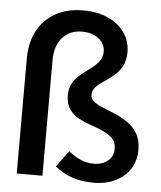

<svg xmlns="http://www.w3.org/2000/svg" viewBox="-53 -783 706 841"><g transform="rotate(5 300.0 -363.0)"><path d="M390 11Q337 11 296 -3Q255 -17 219 -46L272 -117Q299 -95 326 -83.5Q353 -72 383 -72Q421 -72 445 -92Q469 -112 469 -145Q469 -174 452.5 -190.5Q436 -207 410.5 -218.5Q385 -230 356.5 -239.5Q328 -249 302 -263Q276 -277 260 -300.5Q244 -324 244 -361Q244 -394 258 -416.5Q272 -439 293 -456Q314 -473 335 -488.5Q356 -504 370 -521.5Q384 -539 384 -564Q384 -599 355.5 -621.5Q327 -644 282 -644Q228 -644 196 -607.5Q164 -571 164 -509V0H51V-505Q51 -575 78.5 -627Q106 -679 157.5 -708Q209 -737 279 -737Q343 -737 389.5 -715.5Q436 -694 462 -656.5Q488 -619 488 -571Q488 -534 474 -509Q460 -484 439 -466.5Q418 -449 396.5 -435Q375 -421 361 -406.5Q347 -392 347 -372Q347 -354 363.5 -341.5Q380 -329 405.5 -319Q431 -309 460 -296.5Q489 -284 514.5 -266Q540 -248 556.5 -220Q573 -192 573 -149Q573 -102 550 -66Q527 -30 485.5 -9.5Q444 11 390 11Z"/></g></svg>

Font: Red Hat Mono Medium
Style: Regular
Weight: 500
Monospace: yes
Designer: Pentagram, MCKL
Foundry: Pentagram, MCKL
Version: Version 1.023; ttfautohint (v1.8.3)